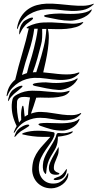

<svg xmlns="http://www.w3.org/2000/svg" viewBox="-20 -747 533 1048"><path d="M478 -686Q469 -672 454.5 -662Q440 -652 423.5 -646Q407 -640 391 -637Q375 -634 363 -634Q332 -634 299 -640Q266 -646 233 -653Q231 -653 226 -655Q221 -657 221 -659Q219 -662 224.5 -664Q230 -666 232 -666Q239 -668 250.5 -669.5Q262 -671 275 -672Q288 -673 299.5 -673Q311 -673 319 -673Q341 -671 364.5 -671Q388 -671 409 -673Q430 -675 447.5 -680Q465 -685 475 -693Q482 -698 481 -693.5Q480 -689 478 -686ZM489 -721Q463 -698 432 -692Q401 -686 367.5 -687.5Q334 -689 298.5 -693.5Q263 -698 227 -696Q206 -695 183 -688Q160 -681 139.5 -668.5Q119 -656 102.5 -636.5Q86 -617 77 -592Q75 -588 74.5 -588Q74 -588 73.5 -589Q73 -590 73 -592Q73 -594 73 -595Q79 -631 95 -656Q111 -681 133 -696.5Q155 -712 181 -719Q207 -726 233 -727Q269 -728 303.5 -724.5Q338 -721 370.5 -718Q403 -715 433 -715.5Q463 -716 489 -726Q494 -728 492 -725Q490 -722 489 -721ZM160 -648Q162 -645 154 -638Q146 -631 142 -629Q134 -623 127 -617.5Q120 -612 114 -604Q106 -595 100.5 -586Q95 -577 90 -566Q88 -559 86 -559Q85 -559 85 -566V-573Q87 -588 91 -600Q95 -612 105 -625Q109 -631 118.5 -636.5Q128 -642 137 -646Q146 -650 153 -651Q160 -652 160 -648ZM432 -621Q419 -606 394.5 -599Q370 -592 342 -589.5Q314 -587 286.5 -588Q259 -589 241 -589Q247 -569 246.5 -540.5Q246 -512 241.5 -479.5Q237 -447 230 -414Q223 -381 216 -352Q243 -350 269 -346.5Q295 -343 319 -341.5Q343 -340 365 -341.5Q387 -343 408 -351Q413 -353 413 -350Q413 -347 411 -345Q387 -321 358 -315Q329 -309 297 -311Q265 -313 232 -318Q199 -323 166 -322Q145 -321 124 -315Q103 -309 83.5 -297Q64 -285 47.5 -267.5Q31 -250 21 -226Q20 -222 18 -222Q16 -222 16 -225.5Q16 -229 17 -231Q22 -260 34 -279Q46 -298 63 -312Q80 -384 101.5 -456Q123 -528 137 -592Q136 -592 130.5 -592.5Q125 -593 125 -595Q125 -597 128 -599Q131 -601 134 -603Q176 -623 220 -624.5Q264 -626 310 -622Q339 -620 368.5 -618Q398 -616 430 -626Q435 -628 434.5 -625.5Q434 -623 432 -621ZM401 -311Q393 -297 380.5 -286Q368 -275 354 -268.5Q340 -262 325.5 -258.5Q311 -255 300 -256Q269 -258 235 -264.5Q201 -271 170 -278Q168 -279 163.5 -280.5Q159 -282 159 -285Q158 -287 162.5 -289.5Q167 -292 169 -292Q176 -294 186.5 -295Q197 -296 208.5 -297Q220 -298 230.5 -297.5Q241 -297 248 -296Q266 -294 287.5 -294Q309 -294 330.5 -297Q352 -300 370 -305Q388 -310 399 -318Q404 -322 403.5 -317.5Q403 -313 401 -311ZM422 -125Q400 -101 373.5 -95Q347 -89 318 -90.5Q289 -92 259 -98Q229 -104 200 -104Q163 -105 124.5 -87Q86 -69 60 -25Q57 -21 56 -21Q55 -21 55.5 -24Q56 -27 56 -28Q60 -39 63.5 -45Q67 -51 71 -59Q57 -87 50 -115.5Q43 -144 44 -175Q45 -192 48.5 -206Q52 -220 75 -232Q113 -252 156 -252Q199 -252 242 -247Q270 -244 298 -242.5Q326 -241 356 -251Q361 -253 360 -249.5Q359 -246 357 -244Q344 -228 321 -222Q298 -216 272 -214.5Q246 -213 222 -214Q198 -215 184 -214H178Q171 -190 163.5 -168.5Q156 -147 149 -127Q164 -132 177.5 -134.5Q191 -137 206 -136Q235 -135 264 -130Q293 -125 320.5 -121.5Q348 -118 373.5 -118.5Q399 -119 421 -130Q423 -131 423 -129Q423 -127 422 -125ZM414 -97Q414 -94 412 -90Q406 -76 395 -65.5Q384 -55 371 -48Q358 -41 344.5 -37.5Q331 -34 321 -34Q286 -34 257.5 -42Q229 -50 201 -60Q199 -61 195 -63Q191 -65 190 -68Q189 -70 194 -72Q199 -74 201 -74Q207 -75 216.5 -75.5Q226 -76 236.5 -76Q247 -76 257 -75.5Q267 -75 274 -75Q291 -74 311 -74Q331 -74 350 -76Q369 -78 385 -83Q401 -88 410 -97Q413 -100 414 -97ZM103 -277Q103 -274 96.5 -268Q90 -262 81.5 -255Q73 -248 65.5 -242Q58 -236 56 -234Q48 -226 41 -218.5Q34 -211 29 -200Q24 -191 24 -197.5Q24 -204 25 -207Q27 -215 31.5 -228.5Q36 -242 49 -255Q55 -260 63.5 -265.5Q72 -271 80.5 -274.5Q89 -278 95.5 -279Q102 -280 103 -277ZM377 -29Q378 -27 376.5 -26Q375 -25 374 -23Q363 -14 341 -8.5Q319 -3 296 -1Q296 19 293.5 32Q291 45 286 56.5Q281 68 273.5 79.5Q266 91 256 109Q246 126 240 147.5Q234 169 232 198Q232 200 230.5 201.5Q229 203 227 202Q218 192 215.5 180Q213 168 214 154Q215 134 222 116Q229 98 238.5 81.5Q248 65 259 48Q270 31 279 13Q285 1 287.5 -10.5Q290 -22 301 -21Q318 -19 333.5 -20Q349 -21 371 -29Q377 -31 377 -29ZM304 200Q304 205 296.5 206Q289 207 286 207Q263 207 254.5 196Q246 185 247 166Q247 157 252 144Q257 131 264.5 116.5Q272 102 280.5 88Q289 74 295 63Q298 53 300 59Q301 64 300.5 67.5Q300 71 300 76Q300 88 296 99Q292 110 287.5 120.5Q283 131 279 141.5Q275 152 274 165Q273 177 277.5 183Q282 189 288 192Q294 195 299 196.5Q304 198 304 200ZM140 -63Q140 -60 133.5 -55.5Q127 -51 119 -46Q111 -41 103.5 -36.5Q96 -32 93 -30Q85 -23 79 -18Q73 -13 67 -5Q62 0 60 0H59V-1Q58 -2 59 -3Q64 -18 69.5 -28Q75 -38 89 -49Q95 -53 103 -57.5Q111 -62 119 -64.5Q127 -67 133 -67Q139 -67 140 -63ZM353 203Q353 219 344.5 233.5Q336 248 322.5 258.5Q309 269 292.5 275Q276 281 260 281Q234 281 214 271.5Q194 262 180.5 246.5Q167 231 160.5 210.5Q154 190 156 168Q158 138 167 116Q176 94 189.5 75.5Q203 57 220 39Q237 21 255 0H210Q185 0 157.5 -3.5Q130 -7 110 -12Q108 -12 104.5 -13Q101 -14 101 -16Q101 -18 104.5 -19.5Q108 -21 110 -22Q146 -34 189 -33.5Q232 -33 273 -25Q278 -23 278 -18Q278 -13 277 -8Q270 13 256.5 32Q243 51 229 71.5Q215 92 204 114.5Q193 137 192 165Q191 182 195.5 198.5Q200 215 210 227.5Q220 240 235 247.5Q250 255 270 255Q291 255 305.5 247.5Q320 240 329 230.5Q338 221 342.5 212.5Q347 204 348 202Q350 197 351.5 198Q353 199 353 203ZM345 181Q342 207 326.5 221.5Q311 236 282 236Q279 236 276 235Q273 234 273 231Q273 229 277.5 226.5Q282 224 287.5 222Q293 220 298.5 218Q304 216 306 215Q320 207 328 196Q336 185 341 178Q342 176 343.5 176Q345 176 345 181ZM233 -589H210Q211 -564 210 -542Q209 -520 204 -503Q195 -467 184 -428Q173 -389 159 -352Q163 -353 168 -353Q173 -353 178 -353L193 -400Q207 -444 218.5 -491Q230 -538 233 -589ZM186 -590H167Q159 -530 138 -467Q117 -404 100 -338Q108 -341 114.5 -343.5Q121 -346 127 -348Q132 -368 137 -386.5Q142 -405 147 -419Q149 -425 154 -442Q159 -459 165 -483Q171 -507 177 -535Q183 -563 186 -590ZM144 -215Q138 -216 125.5 -217.5Q113 -219 98 -217Q88 -216 81 -209Q74 -202 73 -192Q71 -162 74 -134.5Q77 -107 84 -78L96 -93Q95 -105 95 -119Q95 -133 96.5 -144.5Q98 -156 100 -163Q102 -170 105 -170Q107 -170 108 -165Q109 -160 110 -154Q111 -148 111.5 -142Q112 -136 112 -133Q113 -127 113.5 -121.5Q114 -116 115 -110Q120 -113 124 -116Q128 -119 133 -121Q134 -166 144 -215Z"/></svg>

Font: mr_AkronimG
Style: Regular
Weight: 400
Version: Version 1.002 April 14, 2020